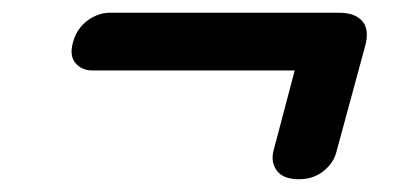

<svg xmlns="http://www.w3.org/2000/svg" viewBox="-20 -449 623 301"><path d="M94.5 -383Q100.5 -404.5 117.2 -416.8Q134 -429 152 -429H512.5Q536.5 -429 548 -415.8Q559.5 -402.5 552.5 -377L507 -209.5Q502.5 -193 486.8 -180.5Q471 -168 448.5 -168Q424 -168 414 -181.5Q404 -195 409 -213.5L442 -338.5H125.5Q108 -338.5 98.2 -350.2Q88.5 -362 94.5 -383Z"/></svg>

Font: Fraunces 9pt S050
Style: Bold Italic
Weight: 700
Italic angle: -16°
Version: Version 1.000; ttfautohint (v1.8.3)